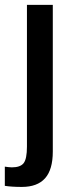

<svg xmlns="http://www.w3.org/2000/svg" viewBox="-41 -548 302 776"><path d="M47.4 207.5Q5.9 207.5 -21.5 203.1V125.5Q-14.2 126.5 -7.3 127.4Q-0.5 128.4 6.8 128.4Q41 128.4 54.4 111.6Q67.9 94.7 67.9 44.4V-528.3H172.4V64.5Q172.4 137.7 141.1 172.6Q109.9 207.5 47.4 207.5Z"/></svg>

Font: Arimo Medium
Style: Regular
Weight: 500
Designer: Steve Matteson
Foundry: Monotype Imaging Inc.
Version: Version 1.33